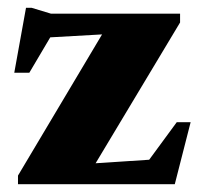

<svg xmlns="http://www.w3.org/2000/svg" viewBox="-20 -471 512 491"><path d="M26 0V-22L241 -383L108.5 -375.5L55 -285H16.5L46.5 -451H61L110.5 -436H440.5V-413.5L224.5 -53.5L361.5 -62.5L432 -158.5H467.5L427 0Z"/></svg>

Font: Newsreader Text ExtraBold
Style: Regular
Weight: 800
Designer: Hugues Gentile
Foundry: Production Type
Version: Version 1.001